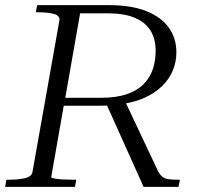

<svg xmlns="http://www.w3.org/2000/svg" viewBox="-32 -730 784 750"><path d="M382 -327 454 -340 586 -60Q593 -47 602.5 -39.5Q612 -32 626.5 -30Q641 -28 661 -28H671L665 0H529ZM266 -28 261 0H-12L-7 -28H3Q39 -28 65.5 -34Q92 -40 95 -59L200 -650Q203 -669 179 -675.5Q155 -682 118 -682H108L113 -710H391Q480 -710 538.5 -687Q597 -664 627 -622.5Q657 -581 657 -526Q657 -488 643 -454.5Q629 -421 601.5 -394Q574 -367 533.5 -348.5Q493 -330 439 -323Q426 -321 412.5 -319.5Q399 -318 384.5 -317.5Q370 -317 355 -317H217L168 -38Q168 -35 181.5 -32.5Q195 -30 215 -29Q235 -28 254 -28ZM388 -678H281L223 -348H362Q422 -348 463 -362Q504 -376 529 -401.5Q554 -427 565 -460Q576 -493 576 -531Q576 -578 556 -610.5Q536 -643 494.5 -660.5Q453 -678 388 -678Z"/></svg>

Font: Roboto Serif 120pt Expanded Light
Style: Italic
Weight: 300
Width: 7
Italic angle: -10°
Designer: Greg Gazdowicz
Foundry: Commercial Type
Version: Version 1.008